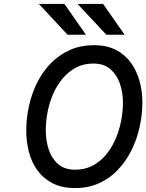

<svg xmlns="http://www.w3.org/2000/svg" viewBox="-20 -941 742 973"><path d="M361.5 12Q294 12 246.8 -12.2Q199.5 -36.5 169.8 -77.5Q140 -118.5 126.5 -171Q113 -223.5 113 -280Q113 -342 126.8 -404.2Q140.5 -466.5 168 -521.8Q195.5 -577 237 -619.8Q278.5 -662.5 333.2 -687.2Q388 -712 456.5 -712Q521.5 -712 568 -687.8Q614.5 -663.5 644 -622.2Q673.5 -581 687.5 -529.2Q701.5 -477.5 701.5 -423Q701.5 -359.5 687.5 -296.8Q673.5 -234 645.8 -178.5Q618 -123 577 -80Q536 -37 482 -12.5Q428 12 361.5 12ZM361 -81Q409 -81 447.2 -100.5Q485.5 -120 514.5 -153.8Q543.5 -187.5 563.2 -231.2Q583 -275 593 -324.2Q603 -373.5 603 -423Q603 -471 588 -516Q573 -561 540 -590Q507 -619 453 -619Q404.5 -619 366.2 -599Q328 -579 298.8 -544.8Q269.5 -510.5 250.2 -467Q231 -423.5 221.5 -375.2Q212 -327 212 -280Q212 -229 226.8 -183.8Q241.5 -138.5 274.2 -109.8Q307 -81 361 -81ZM322.5 -765 177 -921H306.5L415.5 -765ZM519 -765 373 -921H502.5L611.5 -765Z"/></svg>

Font: Overpass Medium
Style: Italic
Weight: 500
Italic angle: -10°
Designer: Delve Withrington, Dave Bailey, Thomas Jockin
Foundry: Delve Fonts LLC
Version: Version 4.000